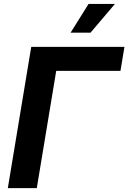

<svg xmlns="http://www.w3.org/2000/svg" viewBox="-20 -969 661 989"><path d="M621 -727.5 600.5 -604.1H269.6L169.5 0H20.3L140.9 -727.5ZM343.7 -800.8 436.2 -948.7H572L446.4 -800.8Z"/></svg>

Font: Adwaita Sans
Style: Italic
Weight: 400
Italic angle: -9.39999°
Designer: Rasmus Andersson
Foundry: rsms
Version: Version 4.001;git-9221beed3